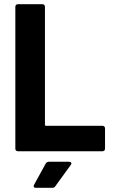

<svg xmlns="http://www.w3.org/2000/svg" viewBox="-20 -720 539 914"><path d="M65 0H468C475 0 480 -5 480 -12V-109C480 -116 475 -121 468 -121H199C196 -121 194 -123 194 -126V-688C194 -695 189 -700 182 -700H65C58 -700 53 -695 53 -688V-12C53 -5 58 0 65 0ZM150 174H229C235 174 239 173 243 167L317 65C323 57 319 50 309 50H213C207 50 201 53 198 58L142 160C138 168 141 174 150 174Z"/></svg>

Font: Barlow Semi Condensed
Style: Bold
Weight: 700
Width: 4
Designer: Jeremy Tribby
Foundry: Tribby Type
Version: Version 1.422;hotconv 1.0.109;makeotfexe 2.5.65596